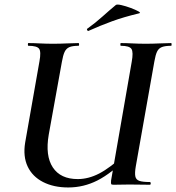

<svg xmlns="http://www.w3.org/2000/svg" viewBox="-20 -815 777 847"><path d="M281 12Q217 12 170 -12Q123 -36 102 -80.5Q81 -125 91 -186L154 -544Q162 -587 152.5 -600Q143 -613 105 -613Q103 -613 103 -619Q103 -625 105 -625Q128 -625 155.5 -623.5Q183 -622 214 -622Q246 -622 275 -623.5Q304 -625 326 -625Q329 -625 329 -619Q329 -613 326 -613Q300 -613 286 -607Q272 -601 265 -586Q258 -571 253 -542L195 -221Q179 -128 213 -76.5Q247 -25 323 -25Q370 -25 417.5 -49.5Q465 -74 532 -135L545 -123Q471 -50 410 -19Q349 12 281 12ZM482 0Q472 0 470.5 -3Q469 -6 470 -19L561 -542Q569 -585 560 -599Q551 -613 513 -613Q511 -613 511 -619Q511 -625 513 -625Q536 -625 564 -623.5Q592 -622 623 -622Q654 -622 683.5 -623.5Q713 -625 735 -625Q737 -625 737 -619Q737 -613 735 -613Q709 -613 694.5 -607.5Q680 -602 673 -587.5Q666 -573 661 -544L579 -81Q574 -52 577 -37Q580 -22 595 -17Q610 -12 641 -12Q645 -12 645 -6Q645 0 641 0Q619 0 597.5 -0.5Q576 -1 551 -1Q532 -1 515.5 -0.5Q499 0 482 0ZM371 -679Q367 -677 364.5 -682.5Q362 -688 366 -689Q402 -715 432 -742Q462 -769 491 -793Q496 -797 515.5 -792.5Q535 -788 556.5 -780Q578 -772 590.5 -765Q603 -758 593 -756Q526 -740 474 -721Q422 -702 371 -679Z"/></svg>

Font: Cormorant Infant Light
Style: Bold Italic
Weight: 700
Italic angle: -10°
Version: Version 4.001